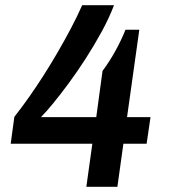

<svg xmlns="http://www.w3.org/2000/svg" viewBox="-20 -716 654 736"><path d="M311 0 334 -165H21L35 -268Q64 -305 92.5 -345.5Q121 -386 149 -430Q177 -474 203 -519Q229 -564 252.5 -608.5Q276 -653 295 -696H417Q398 -646 369.5 -594Q341 -542 308.5 -491.5Q276 -441 243.5 -397Q211 -353 183.5 -319.5Q156 -286 137 -267H349L373 -444Q387 -463 399.5 -482.5Q412 -502 423 -522Q434 -542 443.5 -562Q453 -582 461 -602H514L467 -267H557L542 -165H453L430 0Z"/></svg>

Font: Chivo Medium Medium
Style: Italic
Weight: 500
Italic angle: -8.05°
Version: Version 2.002